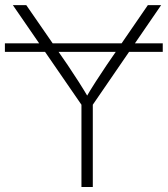

<svg xmlns="http://www.w3.org/2000/svg" viewBox="-25 -748 671 768"><path d="M626 -574.7V-540.5H-5.4V-574.7ZM300.8 0V-329.1L26.4 -727.5H80.1L246.1 -487.3Q269 -453.1 290 -420.4Q311 -387.7 333 -350.1H314.5Q336.4 -388.2 357.7 -421.1Q378.9 -454.1 401.4 -487.3L566.4 -727.5H619.6L346.2 -329.1V0Z"/></svg>

Font: Inter 17pt ExtraLight
Style: Regular
Weight: 250
Version: Version 4.001;git-66647c0bb